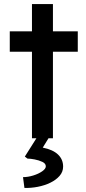

<svg xmlns="http://www.w3.org/2000/svg" viewBox="-20 -679 424 943"><path d="M137 0V-659H240V0ZM28 -425V-525H362V-425ZM93 191Q117 191 143 183Q169 175 187 162.5Q205 150 205 138Q205 124 188 116Q171 108 150 104Q129 100 115 100L102 90L174 -24H233L190 46Q240 56 265 80Q290 104 290 139Q290 165 272.5 185Q255 205 227 218.5Q199 232 165.5 238.5Q132 245 100 244Z"/></svg>

Font: Our Lexend
Style: Regular
Weight: 400
Designer: Bonnie Shaver-Troup, Thomas Jockin
Foundry: Lexend
Version: Version 1.007